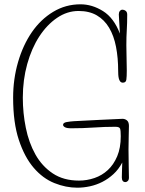

<svg xmlns="http://www.w3.org/2000/svg" viewBox="-20 -858 675 892"><path d="M516 -269Q466 -269 415.5 -265.5Q365 -262 311 -262Q290 -262 281.5 -267Q273 -272 273 -278Q273 -288 290 -291Q307 -294 324 -295Q386 -298 440.5 -301Q495 -304 549 -306Q561 -306 570 -298.5Q579 -291 579 -273Q579 -256 578 -228Q577 -200 577 -164Q577 -119 578 -85Q579 -51 579 -33Q579 -22 573.5 -17Q568 -12 563 -12Q546 -12 546 -34Q546 -51 547 -73.5Q548 -96 548 -103Q531 -71 507 -49Q483 -27 455.5 -13Q428 1 398 7.5Q368 14 339 14Q286 14 232.5 -7.5Q179 -29 136.5 -78.5Q94 -128 67.5 -208Q41 -288 41 -404Q41 -491 64 -570Q87 -649 128 -708.5Q169 -768 227 -803Q285 -838 354 -838Q408 -838 458.5 -806.5Q509 -775 537 -702L532 -791Q532 -801 537 -807Q542 -813 549 -813Q557 -813 564 -807.5Q571 -802 571 -790Q571 -749 569 -718.5Q567 -688 567 -648Q567 -622 568 -589Q569 -556 569 -530Q569 -502 567 -488Q565 -474 551 -474Q543 -474 538.5 -479.5Q534 -485 532 -493.5Q530 -502 529.5 -511Q529 -520 529 -527Q529 -589 519 -640.5Q509 -692 487 -729Q465 -766 430 -786.5Q395 -807 345 -807Q292 -807 245 -775Q198 -743 162.5 -688.5Q127 -634 106.5 -560.5Q86 -487 86 -404Q86 -333 100 -264Q114 -195 144.5 -140.5Q175 -86 225 -52.5Q275 -19 347 -19Q384 -19 419 -31Q454 -43 481 -68Q508 -93 524.5 -132Q541 -171 541 -225Q541 -251 538 -260Q535 -269 516 -269Z"/></svg>

Font: Life Savers
Style: Regular
Weight: 400
Version: Version 2.001; ttfautohint (v0.93) -l 8 -r 50 -G 200 -x 14 -